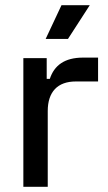

<svg xmlns="http://www.w3.org/2000/svg" viewBox="-20 -720 416 740"><path d="M217 -700 156 -570H242L326 -700ZM160 -496H70V0H164V-292C164 -366 202 -406 272 -406H358V-498H300C229 -498 189 -468 172 -416H160Z"/></svg>

Font: Space Text Medium
Style: Regular
Weight: 500
Designer: Florian Karsten (Space Text), Colophon Foundry (Space Mono)
Foundry: Florian Karsten
Version: Version 1.003;PS 001.003;hotconv 1.0.88;makeotf.lib2.5.64775